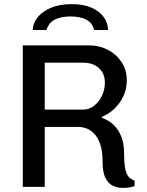

<svg xmlns="http://www.w3.org/2000/svg" viewBox="-20 -906 714 931"><path d="M576.2 5.2Q550.8 5.2 528.1 -4.9Q505.5 -15 491.4 -43Q477.2 -71 477.2 -124Q477.2 -173.5 466.4 -205.5Q455.5 -237.5 437.9 -256.4Q420.2 -275.2 400 -282.9Q379.8 -290.5 361 -290.5H197V0H90.5V-686H411.8Q460.8 -686 502 -664.9Q543.2 -643.8 569 -605.8Q594.8 -567.8 594.8 -515.8Q594.8 -474.8 578.4 -439.8Q562 -404.8 534.6 -378.8Q507.2 -352.8 474.2 -339.5V-334.5Q484 -331.5 501.5 -322.2Q519 -313 537.4 -293.8Q555.8 -274.5 568.8 -241.9Q581.8 -209.2 581.8 -159.8Q581.8 -123.5 585.1 -100.2Q588.5 -77 594.8 -63.2Q601 -49.5 610.9 -42.1Q620.8 -34.8 632.8 -29.8V-4Q623.8 -0.2 608.5 2.5Q593.2 5.2 576.2 5.2ZM197 -374.5H383Q412.5 -374.5 436.2 -393.1Q460 -411.8 474.2 -441.5Q488.5 -471.2 488.5 -504.2Q488.5 -550.5 459.2 -576.2Q430 -602 383.8 -602H197ZM138.8 -760.5Q139.8 -795 163.2 -823.4Q186.8 -851.8 228.4 -868.9Q270 -886 326.5 -886Q384.5 -886 423.4 -868.9Q462.2 -851.8 482.8 -823.4Q503.2 -795 503.8 -760.5H436.2Q427.5 -796 397.9 -811.1Q368.2 -826.2 321.8 -826.2Q276 -826.2 246 -811.1Q216 -796 205.5 -760.5Z"/></svg>

Font: Chivo Medium
Style: Regular
Weight: 500
Designer: Hector Gatti
Foundry: Omnibus-Type
Version: Version 2.002